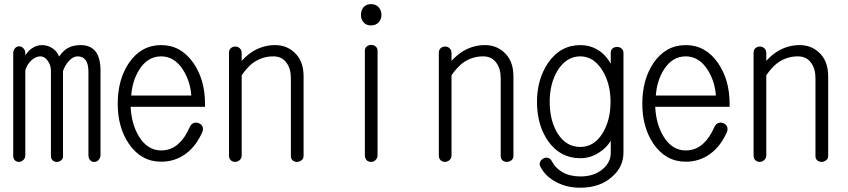

<svg xmlns="http://www.w3.org/2000/svg" viewBox="-20 -754 4040 915"><path d="M43 -498V-10.7Q43 2.9 51.8 10.7Q59.6 17.6 71.3 17.6Q83 16.6 90.8 8.8Q100.6 0 100.6 -13.7V-418.9Q109.4 -448.2 129.9 -466.8Q150.4 -485.4 172.9 -485.4Q192.4 -485.4 207 -464.8Q222.7 -444.3 222.7 -417V-10.7Q222.7 2.9 231.4 10.7Q239.3 17.6 251 17.6Q262.7 17.6 270.5 10.7Q280.3 2.9 280.3 -8.8V-416Q291 -445.3 309.6 -464.8Q329.1 -485.4 349.6 -485.4Q375 -485.4 387.7 -467.8Q401.4 -450.2 401.4 -412.1V-14.6Q401.4 1 410.2 9.8Q418 18.6 429.7 17.6Q441.4 17.6 449.2 8.8Q459 -1 459 -16.6V-417Q459 -479.5 434.6 -509.8Q410.2 -539.1 364.3 -539.1Q329.1 -539.1 303.7 -525.4Q281.2 -512.7 261.7 -484.4Q253.9 -506.8 232.4 -522.5Q208 -539.1 180.7 -539.1Q153.3 -539.1 128.9 -521.5Q112.3 -508.8 100.6 -489.3V-500Q100.6 -515.6 90.8 -524.4Q83 -533.2 71.3 -533.2Q59.6 -533.2 51.8 -524.4Q43 -514.6 43 -498Z M883.8 -147.5Q861.3 -96.7 833 -71.3Q797.9 -37.1 748 -37.1Q682.6 -37.1 641.6 -104.5Q606.4 -163.1 602.5 -245.1H957V-259.8Q957 -373 902.3 -453.1Q842.8 -539.1 748 -539.1Q652.3 -539.1 593.8 -453.1Q541 -374 541 -259.8Q541 -147.5 593.8 -69.3Q652.3 16.6 748 16.6Q813.5 16.6 864.3 -20.5Q915 -57.6 944.3 -125Q950.2 -139.6 944.3 -152.3Q938.5 -163.1 926.8 -167Q915 -171.9 903.3 -168Q889.6 -162.1 883.8 -147.5ZM605.5 -298.8Q610.4 -369.1 643.6 -421.9Q683.6 -485.4 748 -485.4Q811.5 -485.4 852.5 -420.9Q886.7 -367.2 891.6 -298.8Z M1071.3 -502V-12.7Q1071.3 2 1080.1 9.8Q1088.9 17.6 1101.6 17.6Q1113.3 16.6 1122.1 8.8Q1131.8 0 1131.8 -13.7V-395.5Q1157.2 -431.6 1181.6 -451.2Q1226.6 -485.4 1282.2 -485.4Q1324.2 -485.4 1345.7 -454.1Q1366.2 -426.8 1366.2 -380.9V-9.8Q1366.2 2.9 1375 10.7Q1383.8 17.6 1396.5 17.6Q1408.2 16.6 1417 9.8Q1426.8 2 1426.8 -10.7V-390.6Q1426.8 -466.8 1379.9 -506.8Q1342.8 -539.1 1291 -539.1Q1236.3 -539.1 1187.5 -510.7Q1157.2 -492.2 1131.8 -463.9V-501Q1131.8 -515.6 1122.1 -524.4Q1113.3 -532.2 1101.6 -532.2Q1088.9 -532.2 1080.1 -524.4Q1071.3 -516.6 1071.3 -502Z M1718.8 -511.7V-14.6Q1718.8 0 1727.5 9.8Q1736.3 17.6 1749 17.6Q1760.7 17.6 1769.5 8.8Q1779.3 0 1779.3 -14.6V-511.7Q1779.3 -525.4 1769.5 -533.2Q1760.7 -540 1749 -540Q1736.3 -540 1727.5 -532.2Q1718.8 -525.4 1718.8 -511.7ZM1748 -734.4Q1724.6 -734.4 1711.9 -718.8Q1700.2 -704.1 1700.2 -682.6Q1700.2 -662.1 1711.9 -648.4Q1724.6 -632.8 1748 -632.8Q1771.5 -632.8 1785.2 -648.4Q1797.9 -663.1 1797.9 -682.6Q1797.9 -704.1 1785.2 -718.8Q1771.5 -734.4 1748 -734.4Z M2071.3 -502V-12.7Q2071.3 2 2080.1 9.8Q2088.9 17.6 2101.6 17.6Q2113.3 16.6 2122.1 8.8Q2131.8 0 2131.8 -13.7V-395.5Q2157.2 -431.6 2181.6 -451.2Q2226.6 -485.4 2282.2 -485.4Q2324.2 -485.4 2345.7 -454.1Q2366.2 -426.8 2366.2 -380.9V-9.8Q2366.2 2.9 2375 10.7Q2383.8 17.6 2396.5 17.6Q2408.2 16.6 2417 9.8Q2426.8 2 2426.8 -10.7V-390.6Q2426.8 -466.8 2379.9 -506.8Q2342.8 -539.1 2291 -539.1Q2236.3 -539.1 2187.5 -510.7Q2157.2 -492.2 2131.8 -463.9V-501Q2131.8 -515.6 2122.1 -524.4Q2113.3 -532.2 2101.6 -532.2Q2088.9 -532.2 2080.1 -524.4Q2071.3 -516.6 2071.3 -502Z M2890.6 -502V-450.2Q2866.2 -494.1 2827.1 -517.6Q2790 -539.1 2746.1 -539.1Q2650.4 -539.1 2591.8 -454.1Q2539.1 -376 2539.1 -268.6Q2539.1 -158.2 2591.8 -82Q2649.4 0 2746.1 0Q2793 0 2834 -26.4Q2870.1 -48.8 2890.6 -83V-25.4Q2890.6 19.5 2852.5 51.8Q2811.5 86.9 2746.1 86.9Q2696.3 86.9 2660.2 66.4Q2626 46.9 2608.4 11.7Q2601.6 0 2589.8 -2Q2579.1 -4.9 2568.4 2Q2557.6 7.8 2553.7 18.6Q2548.8 30.3 2556.6 43Q2583 90.8 2635.7 116.2Q2683.6 140.6 2745.1 140.6Q2839.8 140.6 2897.5 87.9Q2951.2 41 2951.2 -26.4V-502Q2951.2 -515.6 2941.4 -523.4Q2932.6 -530.3 2920.9 -530.3Q2908.2 -530.3 2899.4 -523.4Q2890.6 -515.6 2890.6 -502ZM2745.1 -485.4Q2810.5 -485.4 2851.6 -417Q2889.6 -354.5 2889.6 -269.5Q2889.6 -180.7 2851.6 -119.1Q2811.5 -53.7 2745.1 -53.7Q2677.7 -53.7 2636.7 -119.1Q2599.6 -180.7 2599.6 -269.5Q2599.6 -354.5 2636.7 -417Q2678.7 -485.4 2745.1 -485.4Z M3383.8 -147.5Q3361.3 -96.7 3333 -71.3Q3297.9 -37.1 3248 -37.1Q3182.6 -37.1 3141.6 -104.5Q3106.4 -163.1 3102.5 -245.1H3457V-259.8Q3457 -373 3402.3 -453.1Q3342.8 -539.1 3248 -539.1Q3152.3 -539.1 3093.8 -453.1Q3041 -374 3041 -259.8Q3041 -147.5 3093.8 -69.3Q3152.3 16.6 3248 16.6Q3313.5 16.6 3364.3 -20.5Q3415 -57.6 3444.3 -125Q3450.2 -139.6 3444.3 -152.3Q3438.5 -163.1 3426.8 -167Q3415 -171.9 3403.3 -168Q3389.6 -162.1 3383.8 -147.5ZM3105.5 -298.8Q3110.4 -369.1 3143.6 -421.9Q3183.6 -485.4 3248 -485.4Q3311.5 -485.4 3352.5 -420.9Q3386.7 -367.2 3391.6 -298.8Z M3571.3 -502V-12.7Q3571.3 2 3580.1 9.8Q3588.9 17.6 3601.6 17.6Q3613.3 16.6 3622.1 8.8Q3631.8 0 3631.8 -13.7V-395.5Q3657.2 -431.6 3681.6 -451.2Q3726.6 -485.4 3782.2 -485.4Q3824.2 -485.4 3845.7 -454.1Q3866.2 -426.8 3866.2 -380.9V-9.8Q3866.2 2.9 3875 10.7Q3883.8 17.6 3896.5 17.6Q3908.2 16.6 3917 9.8Q3926.8 2 3926.8 -10.7V-390.6Q3926.8 -466.8 3879.9 -506.8Q3842.8 -539.1 3791 -539.1Q3736.3 -539.1 3687.5 -510.7Q3657.2 -492.2 3631.8 -463.9V-501Q3631.8 -515.6 3622.1 -524.4Q3613.3 -532.2 3601.6 -532.2Q3588.9 -532.2 3580.1 -524.4Q3571.3 -516.6 3571.3 -502Z"/></svg>

Font: GulimChe
Style: Regular
Weight: 400
Monospace: yes
Version: Version 2.21